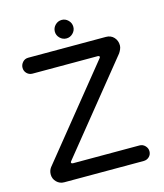

<svg xmlns="http://www.w3.org/2000/svg" viewBox="-121 -950 866 1013"><g transform="rotate(-15 311.5 -443.5)"><path d="M312 -758Q291 -758 276 -773Q261 -788 261 -808Q261 -829 276 -844Q291 -859 312 -859Q332 -859 347 -844Q362 -829 362 -808Q362 -788 347 -773Q332 -758 312 -758ZM103 -28Q79 -28 62 -45Q45 -62 45 -86Q45 -107 57 -123L452 -611Q457 -616 455.5 -620.5Q454 -625 446 -625H90Q72 -625 59.5 -637.5Q47 -650 47 -668Q47 -685 59 -698.5Q71 -712 90 -712H514Q541 -712 557.5 -694Q574 -676 574 -650Q574 -640 569.5 -629.5Q565 -619 559 -610L168 -127Q163 -122 165 -117.5Q167 -113 174 -113H537Q555 -113 567.5 -100Q580 -87 580 -70Q580 -52 567.5 -40Q555 -28 537 -28Z"/></g></svg>

Font: Huninn
Style: Regular
Weight: 400
Designer: justfont
Foundry: justfont
Version: Version 1.003